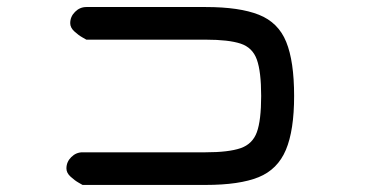

<svg xmlns="http://www.w3.org/2000/svg" viewBox="-20 -645 1040 546"><path d="M214.8 -119.1Q214.8 -119.1 203.6 -125.5Q192.4 -131.8 180.7 -142.6Q168.9 -153.3 168.9 -166Q168.9 -184.6 182.6 -198.2Q196.3 -211.9 214.8 -211.9H564.5Q629.9 -211.9 664.1 -223.6Q698.2 -235.4 710.4 -269Q722.7 -302.7 722.7 -372.1Q722.7 -441.4 710.4 -475.6Q698.2 -509.8 664.1 -521Q629.9 -532.2 565.4 -532.2H225.6Q225.6 -532.2 214.4 -538.6Q203.1 -544.9 191.4 -555.7Q179.7 -566.4 179.7 -579.1Q179.7 -597.7 193.4 -611.3Q207 -625 225.6 -625H565.4Q661.1 -625 716.3 -603Q771.5 -581.1 793.9 -525.9Q816.4 -470.7 816.4 -372.1Q816.4 -274.4 793 -218.8Q769.5 -163.1 715.3 -141.1Q661.1 -119.1 564.5 -119.1Z"/></svg>

Font: KTXP_ComRound
Style: Medium
Weight: 500
Version: Version 1.01;May 16, 2022;FontCreator 13.0.0.2683 64-bit